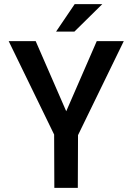

<svg xmlns="http://www.w3.org/2000/svg" viewBox="-20 -910 640 930"><path d="M300.8 -371.1 448.7 -710.9H579.6L357.9 -255.4L356.9 0H243.2L242.2 -258.3L22 -710.9H152.8ZM341.8 -890.1H475.6L340.3 -756.8H251.5Z"/></svg>

Font: TypoPRO Roboto Mono
Style: Regular
Weight: 500
Designer: Google
Version: Version 2.000986; 2015; ttfautohint (v1.3)